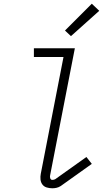

<svg xmlns="http://www.w3.org/2000/svg" viewBox="-20 -999 590 1031"><path d="M261 12Q245 12 230.5 7.5Q216 3 207.5 -8.5Q199 -20 197.5 -35.5Q196 -51 199 -66L321 -693H162V-740H382L249 -57Q247 -49 250 -41Q253 -33 261 -33Q265 -33 269.5 -34Q274 -35 277 -37L444 -156L473 -119L306 0Q295 7 283.5 9.5Q272 12 261 12ZM361 -805 329 -835 473 -979 513 -941Z"/></svg>

Font: Lode Dark Term
Style: Italic
Weight: 400
Italic angle: -11°
Monospace: yes
Designer: Belleve Invis
Foundry: Belleve Invis
Version: Version 29.2.0